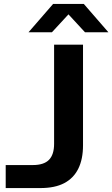

<svg xmlns="http://www.w3.org/2000/svg" viewBox="-20 -956 571 976"><path d="M9 0V-117H147Q203 -117 229 -143.5Q255 -170 255 -225V-729H402V-217Q402 -147 378 -98.5Q354 -50 306.5 -25Q259 0 185 0ZM125 -792 250 -936H406L531 -792H412L328 -883L244 -792Z"/></svg>

Font: Mona Sans Expanded SemiBold
Style: Regular
Weight: 600
Width: 7
Designer: Deni Anggara
Foundry: GitHub
Version: Version 2.000